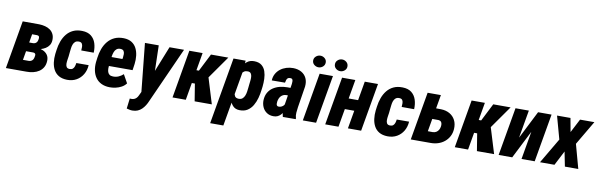

<svg xmlns="http://www.w3.org/2000/svg" viewBox="-56 -1291 6477 2074"><g transform="rotate(10 3182.5 -253.5)"><path d="M261.2 -216.8 129.9 -217.3 146.5 -315.9 243.7 -315.4Q259.3 -315.9 269.8 -321.3Q280.3 -326.7 287.1 -336.9Q293.9 -347.2 296.4 -362.3Q298.8 -372.6 299.1 -380.6Q299.3 -388.7 296.9 -394.8Q294.4 -400.9 288.3 -404.3Q282.2 -407.7 271.5 -408.2L219.2 -408.7L148.9 0H3.4L94.7 -528.3L276.4 -527.8Q310.5 -526.9 341.6 -518.8Q372.6 -510.7 396.5 -493.7Q420.4 -476.6 433.8 -449.5Q447.3 -422.4 445.8 -384.3Q444.3 -351.1 429.2 -327.9Q414.1 -304.7 389.9 -289.8Q365.7 -274.9 336.9 -267.1Q308.1 -259.3 279.8 -256.3ZM228.5 0H55.2L124.5 -119.6L233.9 -119.1Q250.5 -120.1 261.5 -126.5Q272.5 -132.8 279.1 -143.8Q285.6 -154.8 288.6 -170.9Q291.5 -183.1 291.5 -193.1Q291.5 -203.1 285.4 -209.5Q279.3 -215.8 265.6 -216.8L151.4 -217.3L169.9 -315.9L278.3 -315.4L301.3 -275.4Q335.9 -271 365.5 -257.3Q395 -243.7 412.6 -218.3Q430.2 -192.9 429.2 -154.8Q427.7 -112.3 410.6 -82.8Q393.6 -53.2 365.5 -34.7Q337.4 -16.1 302 -7.8Q266.6 0.5 228.5 0Z M681.6 -109.4Q704.6 -108.9 717 -119.9Q729.5 -130.9 735.1 -148.4Q740.7 -166 743.2 -185.5L878.4 -186Q875 -128.9 848.6 -84.2Q822.3 -39.6 777.8 -14.2Q733.4 11.2 674.8 10.3Q619.6 8.8 583.7 -12.2Q547.9 -33.2 528.3 -68.8Q508.8 -104.5 502.9 -149.2Q497.1 -193.8 502.4 -242.2L508.3 -286.1Q514.6 -336.9 531.5 -383.1Q548.3 -429.2 576.9 -464.6Q605.5 -500 647.5 -519.8Q689.5 -539.6 746.6 -538.1Q808.1 -536.6 844.7 -507.6Q881.3 -478.5 896.5 -431.4Q911.6 -384.3 908.7 -328.1L772 -328.6Q773.4 -347.2 773.7 -367.4Q773.9 -387.7 765.1 -402.6Q756.3 -417.5 732.4 -418.5Q705.6 -419.4 690.4 -406.5Q675.3 -393.6 668 -372.8Q660.6 -352.1 658.2 -328.9Q655.8 -305.7 653.3 -286.1L648.9 -241.7Q647 -227.1 643.3 -205.1Q639.6 -183.1 639.4 -161.6Q639.2 -140.1 648.2 -125.2Q657.2 -110.4 681.6 -109.4Z M1141.6 9.8Q1088.9 8.8 1050.5 -10Q1012.2 -28.8 988.5 -62Q964.8 -95.2 955.6 -138.2Q946.3 -181.2 950.7 -231L957 -280.8Q963.4 -333 980.7 -379.9Q998 -426.8 1027.8 -463.1Q1057.6 -499.5 1100.3 -519.5Q1143.1 -539.6 1201.7 -538.6Q1255.4 -537.1 1289.8 -515.1Q1324.2 -493.2 1342.5 -457Q1360.8 -420.9 1366 -376.2Q1371.1 -331.5 1365.2 -285.2L1355 -215.3H1004.4L1022 -315.4L1226.1 -314.9L1229 -331.1Q1231.9 -350.1 1231.7 -369.9Q1231.4 -389.6 1222.4 -403.3Q1213.4 -417 1189 -418.9Q1161.1 -419.9 1144.8 -406.7Q1128.4 -393.6 1120.1 -371.8Q1111.8 -350.1 1108.2 -325.9Q1104.5 -301.8 1102.1 -280.8L1096.2 -230.5Q1093.8 -209.5 1093.8 -189Q1093.8 -168.5 1099.1 -151.1Q1104.5 -133.8 1118.2 -122.8Q1131.8 -111.8 1158.2 -111.3Q1190.4 -110.4 1218.5 -122.6Q1246.6 -134.8 1270 -156.2L1321.3 -64Q1301.3 -37.1 1271.2 -20.8Q1241.2 -4.4 1207.3 2.9Q1173.3 10.3 1141.6 9.8Z M1522 -68.4 1705.1 -528.3H1864.3L1591.3 79.1Q1580.1 106.9 1564.9 131.1Q1549.8 155.3 1530.3 174.3Q1510.7 193.4 1485.4 204.1Q1460 214.8 1427.7 214.8Q1411.6 214.8 1396 211.4Q1380.4 208 1364.7 203.6L1378.4 91.8Q1381.8 91.8 1385.5 92.3Q1389.2 92.8 1392.6 92.8Q1412.1 93.3 1426.8 87.2Q1441.4 81.1 1451.9 69.6Q1462.4 58.1 1470.2 41ZM1586.9 -528.3 1596.7 -147 1586.4 10.7 1491.2 14.6 1435.5 -528.3Z M2067.9 -528.3 1976.6 0H1831.1L1922.4 -528.3ZM2350.1 -528.3 2111.8 -189.5H1987.3L1994.6 -334.5H2061.5L2159.7 -528.3ZM2073.7 0 2037.6 -222.7 2173.8 -288.6 2262.2 0Z M2532.2 -418.9 2424.3 203.1H2279.8L2406.7 -528.3H2540ZM2769 -285.6 2763.7 -244.6Q2758.8 -202.1 2746.6 -156.7Q2734.4 -111.3 2711.7 -72.8Q2689 -34.2 2653.1 -11.2Q2617.2 11.7 2564.9 9.8Q2521 8.3 2495.4 -18.1Q2469.7 -44.4 2458 -83.5Q2446.3 -122.6 2443.4 -164.3Q2440.4 -206.1 2441.9 -238.8L2447.8 -283.7Q2454.1 -319.8 2466.6 -364Q2479 -408.2 2500.7 -448.2Q2522.5 -488.3 2555.2 -514.2Q2587.9 -540 2634.3 -538.6Q2686 -537.6 2715.6 -513.4Q2745.1 -489.3 2757.8 -451.4Q2770.5 -413.6 2772 -369.6Q2773.4 -325.7 2769 -285.6ZM2619.1 -244.1 2623.5 -286.6Q2625 -301.8 2627.7 -323.2Q2630.4 -344.7 2629.2 -366.5Q2627.9 -388.2 2617.9 -402.8Q2607.9 -417.5 2584.5 -418.5Q2559.6 -419.4 2543.5 -408.9Q2527.3 -398.4 2517.8 -380.6Q2508.3 -362.8 2503.7 -341.8Q2499 -320.8 2496.6 -301.3L2486.3 -221.7Q2483.9 -199.2 2483.6 -173.8Q2483.4 -148.4 2494.1 -129.9Q2504.9 -111.3 2535.2 -109.9Q2561.5 -108.9 2577.4 -122.1Q2593.3 -135.3 2601.8 -156.5Q2610.4 -177.7 2613.8 -201.2Q2617.2 -224.6 2619.1 -244.1Z M3037.1 -127.4 3075.2 -366.7Q3076.2 -379.9 3076.7 -393.6Q3077.1 -407.2 3071.3 -417Q3065.4 -426.8 3047.9 -426.8Q3029.3 -427.2 3020 -418.7Q3010.7 -410.2 3006.6 -396.5Q3002.4 -382.8 3000 -368.2L2855 -367.2Q2856.9 -408.7 2874.8 -440.7Q2892.6 -472.7 2921.4 -494.6Q2950.2 -516.6 2986.3 -527.8Q3022.5 -539.1 3061.5 -538.6Q3113.8 -537.6 3151.6 -516.1Q3189.5 -494.6 3207.8 -455.8Q3226.1 -417 3220.7 -363.8L3183.6 -130.4Q3179.2 -101.1 3176.8 -69.6Q3174.3 -38.1 3183.1 -9.3L3182.6 0L3041 0.5Q3031.7 -30.3 3032.2 -63Q3032.7 -95.7 3037.1 -127.4ZM3088.4 -322.8 3074.2 -237.8 3035.6 -238.3Q3017.1 -237.8 3002.7 -230.7Q2988.3 -223.6 2977.8 -211.7Q2967.3 -199.7 2961.2 -184.3Q2955.1 -168.9 2952.6 -151.4Q2951.2 -139.6 2951.7 -128.2Q2952.1 -116.7 2957.8 -109.1Q2963.4 -101.6 2978.5 -101.1Q2994.1 -101.1 3008.5 -108.2Q3022.9 -115.2 3032.7 -127Q3042.5 -138.7 3044.4 -154.8L3061.5 -94.2Q3052.7 -73.7 3042 -54.7Q3031.2 -35.6 3016.6 -21Q3002 -6.3 2983.2 2.4Q2964.4 11.2 2938 10.7Q2895 10.3 2864.3 -11Q2833.5 -32.2 2818.1 -66.9Q2802.7 -101.6 2804.2 -143.1Q2806.6 -190.9 2826.2 -225.1Q2845.7 -259.3 2877.9 -281Q2910.2 -302.7 2950.4 -313Q2990.7 -323.2 3034.2 -323.2Z M3497.6 -528.3 3405.8 0H3260.3L3351.6 -528.3ZM3257.8 -656.2Q3257.3 -684.1 3278.1 -702.6Q3298.8 -721.2 3325.7 -721.7Q3352.5 -722.2 3373.8 -704.8Q3395 -687.5 3395.5 -660.2Q3396 -631.8 3375.5 -613.3Q3355 -594.7 3327.6 -594.2Q3301.3 -593.8 3279.8 -611.1Q3258.3 -628.4 3257.8 -656.2ZM3496.6 -655.8Q3495.6 -684.1 3516.4 -702.9Q3537.1 -721.7 3564 -722.2Q3590.8 -722.7 3612.1 -705.1Q3633.3 -687.5 3633.8 -659.7Q3634.8 -631.3 3614 -612.8Q3593.3 -594.2 3566.4 -593.8Q3539.6 -593.3 3518.3 -610.8Q3497.1 -628.4 3496.6 -655.8Z M3860.8 -319.3 3839.4 -199.2H3635.3L3656.2 -319.3ZM3743.2 -528.3 3651.4 0H3505.9L3597.7 -528.3ZM3991.7 -528.3 3899.9 0H3754.9L3846.7 -528.3Z M4196.3 -109.4Q4219.2 -108.9 4231.7 -119.9Q4244.1 -130.9 4249.8 -148.4Q4255.4 -166 4257.8 -185.5L4393.1 -186Q4389.6 -128.9 4363.3 -84.2Q4336.9 -39.6 4292.5 -14.2Q4248 11.2 4189.5 10.3Q4134.3 8.8 4098.4 -12.2Q4062.5 -33.2 4043 -68.8Q4023.4 -104.5 4017.6 -149.2Q4011.7 -193.8 4017.1 -242.2L4022.9 -286.1Q4029.3 -336.9 4046.1 -383.1Q4063 -429.2 4091.6 -464.6Q4120.1 -500 4162.1 -519.8Q4204.1 -539.6 4261.2 -538.1Q4322.8 -536.6 4359.4 -507.6Q4396 -478.5 4411.1 -431.4Q4426.3 -384.3 4423.3 -328.1L4286.6 -328.6Q4288.1 -347.2 4288.3 -367.4Q4288.6 -387.7 4279.8 -402.6Q4271 -417.5 4247.1 -418.5Q4220.2 -419.4 4205.1 -406.5Q4189.9 -393.6 4182.6 -372.8Q4175.3 -352.1 4172.9 -328.9Q4170.4 -305.7 4168 -286.1L4163.6 -241.7Q4161.6 -227.1 4158 -205.1Q4154.3 -183.1 4154.1 -161.6Q4153.8 -140.1 4162.8 -125.2Q4171.9 -110.4 4196.3 -109.4Z M4600.1 -378.9 4710 -377.9Q4764.2 -376.5 4804.9 -353.3Q4845.7 -330.1 4866.9 -288.6Q4888.2 -247.1 4884.8 -191.4Q4881.8 -146 4862.8 -110.4Q4843.8 -74.7 4813.2 -49.8Q4782.7 -24.9 4743.4 -12.2Q4704.1 0.5 4660.6 0H4444.3L4536.1 -528.3H4681.6L4610.4 -119.6L4666 -119.1Q4687.5 -120.1 4702.9 -129.9Q4718.3 -139.6 4727.8 -155.5Q4737.3 -171.4 4740.7 -191.9Q4743.2 -207 4741.5 -221.7Q4739.7 -236.3 4731.4 -246.3Q4723.1 -256.3 4704.6 -258.3L4579.1 -258.8Z M5164.1 -528.3 5072.8 0H4927.2L5018.6 -528.3ZM5446.3 -528.3 5208 -189.5H5083.5L5090.8 -334.5H5157.7L5255.9 -528.3ZM5169.9 0 5133.8 -222.7 5270 -288.6 5358.4 0Z M5592.8 -222.2 5747.6 -528.3H5895.5L5803.7 0H5659.2L5712.4 -307.1L5557.1 0H5408.2L5500 -528.3H5646.5Z M6103 -528.3 6130.4 -378.4 6208 -528.3H6365.2L6209.5 -263.7L6281.7 0H6134.8L6103 -160.2L6020.5 0H5861.8L6024.9 -277.3L5955.6 -528.3Z"/></g></svg>

Font: Roboto Condensed ExtraBold
Style: Italic
Weight: 800
Italic angle: -12°
Designer: Christian Robertson
Foundry: Google
Version: Version 3.008; 2023